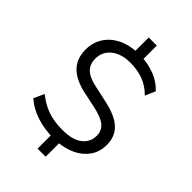

<svg xmlns="http://www.w3.org/2000/svg" viewBox="-271 -923 1142 1142"><g transform="rotate(45 300.0 -352.5)"><path d="M276 115V-12L294 5Q222 4 158 -16.5Q94 -37 46 -79L76 -145Q124 -106 177 -87Q230 -68 301 -68Q387 -68 429 -101.5Q471 -135 471 -188Q471 -231 440.5 -256.5Q410 -282 340 -297L240 -318Q149 -338 105 -383.5Q61 -429 61 -504Q61 -562 89.5 -607.5Q118 -653 169 -679.5Q220 -706 288 -709L276 -695V-820H344V-695L331 -709Q384 -707 439 -686Q494 -665 532 -623L504 -559Q464 -600 415 -618.5Q366 -637 306 -637Q230 -637 185 -601Q140 -565 140 -506Q140 -460 168.5 -432Q197 -404 261 -391L361 -369Q458 -349 505 -306.5Q552 -264 552 -192Q552 -135 523 -92.5Q494 -50 444 -25.5Q394 -1 328 4L344 -13V115Z"/></g></svg>

Font: Mulish ExtraLight
Style: Regular
Weight: 400
Version: Version 3.603